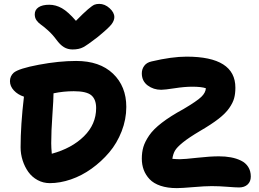

<svg xmlns="http://www.w3.org/2000/svg" viewBox="-20 -969 1323 979"><path d="M485.8 -949.2Q514.6 -949.2 538.8 -927.2Q563 -905.3 563 -881.8Q563 -863.8 547.9 -844.2Q532.7 -824.7 475.1 -777.8Q425.8 -739.7 404.3 -728.3Q382.8 -716.8 350.1 -716.8Q325.2 -716.8 305.7 -728.8Q286.1 -740.7 267.1 -767.1Q247.6 -793.5 225.1 -813.7Q202.6 -834 189.2 -843Q175.8 -852.1 166.5 -865Q157.2 -877.9 157.2 -896Q157.2 -918.9 176.5 -931.9Q195.8 -944.8 231 -944.8Q264.6 -944.8 295.9 -927Q327.1 -909.2 367.2 -862.8Q405.8 -902.3 428.5 -921.6Q451.2 -940.9 461.7 -945.1Q472.2 -949.2 485.8 -949.2ZM881.8 -9.8Q834 -9.8 798.6 -21.7Q763.2 -33.7 742.9 -55.2Q722.7 -76.7 712.9 -102.8Q703.1 -128.9 703.1 -160.2Q703.1 -192.4 710.9 -219.2Q718.8 -246.1 740.2 -277.8Q761.7 -309.6 805.2 -343Q848.6 -376.5 914.1 -412.1Q984.4 -453.6 1006.3 -474.9Q1028.3 -496.1 1029.8 -519Q1007.3 -526.9 960 -526.9Q920.9 -526.9 870.4 -519Q819.8 -511.2 801.8 -511.2Q762.7 -511.2 732.9 -533.4Q703.1 -555.7 703.1 -595.2Q703.1 -616.7 715.6 -633.5Q728 -650.4 752.9 -655.8Q856.4 -680.2 931.2 -680.2Q1180.2 -680.2 1180.2 -522Q1180.2 -491.2 1173.8 -468Q1167.5 -444.8 1148.9 -418Q1130.4 -391.1 1094.2 -363Q1058.1 -335 1001 -301.8Q942.4 -267.1 912.1 -242.4Q881.8 -217.8 872.1 -200.7Q862.3 -183.6 858.9 -159.2Q881.3 -157.2 897 -157.2Q919.9 -157.2 985.8 -164.6Q1051.8 -171.9 1096.2 -171.9Q1129.4 -171.9 1157.2 -166.7Q1185.1 -161.6 1208.7 -150.1Q1232.4 -138.7 1245.6 -117.9Q1258.8 -97.2 1258.8 -68.8Q1258.8 -43 1242.4 -28.1Q1226.1 -13.2 1199.2 -13.2Q1180.7 -13.2 1138.9 -16.6Q1097.2 -20 1059.1 -20Q1025.4 -20 965.8 -14.9Q906.2 -9.8 881.8 -9.8ZM233.9 -35.2Q200.2 -35.2 171.6 -50.8Q143.1 -66.4 124.5 -92.3Q106 -118.2 95.5 -150.9Q85 -183.6 85 -217.8Q85 -331.1 102.1 -476.1Q70.8 -486.3 50.8 -507.8Q30.8 -529.3 30.8 -555.2Q30.8 -580.6 49.8 -598.1Q75.2 -619.6 178 -638.9Q280.8 -658.2 368.2 -658.2Q488.3 -658.2 556.2 -593.5Q624 -528.8 624 -423.8Q624 -360.4 600.3 -299.6Q576.7 -238.8 536.9 -191.9Q497.1 -145 447 -109.1Q397 -73.2 341.6 -54.2Q286.1 -35.2 233.9 -35.2ZM241.2 -238.8Q241.2 -216.8 244.1 -185.1Q346.2 -212.9 408.2 -274.2Q470.2 -335.4 470.2 -418Q470.2 -462.4 445.6 -483.2Q420.9 -503.9 356 -503.9Q303.7 -503.9 252.9 -493.2Q252.9 -463.9 247.1 -381.8Q241.2 -299.8 241.2 -238.8Z"/></svg>

Font: Shantell Sans Irregular
Style: Bold
Weight: 700
Designer: Stephen Nixon, Anya Danilova, Shantell Martin
Foundry: Arrow Type
Version: Version 1.006;[9816181b4]